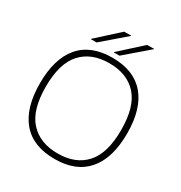

<svg xmlns="http://www.w3.org/2000/svg" viewBox="-213 -1081 1177 1247"><g transform="rotate(30 375.5 -457.5)"><path d="M167.5 -621Q93 -539 93 -365Q93 -191 167.5 -109Q242 -27 376 -27Q510 -27 584 -109Q658 -191 658 -365Q658 -539 584 -621Q510 -703 376 -703Q242 -703 167.5 -621ZM376 -744Q537 -744 620 -646.5Q703 -549 703 -365Q703 -181 620 -83.5Q537 14 376 14Q214 14 131.5 -83.5Q49 -181 49 -365Q49 -549 131.5 -646.5Q214 -744 376 -744ZM192 -778V-780L355 -928L407 -929V-926L235 -778ZM364 -778V-780L527 -928L579 -929V-926L407 -778Z"/></g></svg>

Font: Nacelle UltraLight
Style: Regular
Weight: 200
Designer: Sora Sagano
Foundry: Sora Sagano
Version: Version 1.000;FEAKit 1.0